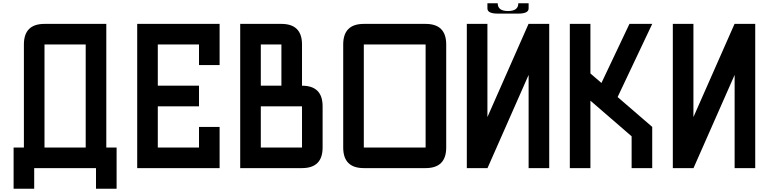

<svg xmlns="http://www.w3.org/2000/svg" viewBox="-20 -1020 4665 1165"><path d="M500 -750H250V-125H500ZM625 -125H687.5V125H562.5V0H187.5V125H62.5V-125H125V-750Q125 -875 250 -875H625Z M1187.5 -500V-375H937.5V-125H1187.5V-250H1312.5V0H812.5V-875H1312.5V-625H1187.5V-750H937.5V-500Z M1562.5 -500H1687.5V-750H1562.5ZM1562.5 -125H1812.5V-375H1562.5ZM1437.5 0V-875H1687.5Q1812.5 -875 1812.5 -750V-500Q1937.5 -500 1937.5 -375V-125Q1937.5 0 1812.5 0Z M2187.5 0Q2062.5 0 2062.5 -125V-750Q2062.5 -875 2187.5 -875H2562.5Q2687.5 -875 2687.5 -750V-125Q2687.5 0 2562.5 0ZM2187.5 -125H2562.5V-750H2187.5Z M3000 -937.5Q2937.5 -937.5 2937.5 -968.8V-1000H3000Q3000 -953.1 3062.5 -953.1Q3125 -953.1 3125 -1000H3187.5V-968.8Q3187.5 -937.5 3125 -937.5ZM2937.5 -309.6 3187 -875H3312.5V0H3187.5V-565.4L2938 0H2812.5V-875H2937.5Z M3562.5 0H3437.5V-875H3562.5V-574.2L3629.4 -516.6L3799.3 -875H3937.5L3727.5 -431.2L3937.5 -250V0H3812.5V-192.9L3562.5 -409.2Z M4187.5 -309.6 4437 -875H4562.5V0H4437.5V-565.4L4188 0H4062.5V-875H4187.5Z"/></svg>

Font: Oldtimer
Style: Regular
Weight: 400
Designer: GGBotNet
Foundry: GGBotNet
Version: 1.00